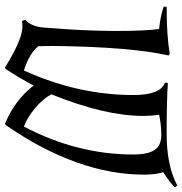

<svg xmlns="http://www.w3.org/2000/svg" viewBox="0 -736 750 791"><g transform="rotate(90 375.5 -340.0)"><path d="M699 -559Q699 -283 494 13L489 15Q391 -26 332 -103Q298 -39 263 13L258 15L231 -1Q136 -57 88 -57Q78 -57 66 -55L61 -69Q88 -91 93 -144Q107 -315 107 -440.5Q107 -566 99 -620Q46 -625 7 -639L8 -651Q128 -651 202 -664L208 -659Q173 -504 169 -192Q169 -148 170 -122L171 -121Q202 -84 270 -63Q371 -286 371 -514Q371 -626 320 -644L321 -656Q398 -651 530 -651Q662 -651 744 -695L751 -685Q737 -668 689 -637Q699 -604 699 -559ZM457 -554Q457 -396 368 -176Q387 -141 425 -109Q463 -77 501 -63Q616 -282 616 -514Q616 -573 597.5 -601Q579 -629 536 -629Q493 -629 452 -620Q457 -588 457 -554Z"/></g></svg>

Font: Almendra
Style: Italic
Weight: 400
Italic angle: -12°
Designer: Ana Sanfelippo
Foundry: Ana Sanfelippo
Version: Version 1.004